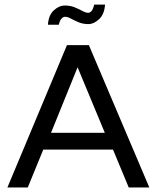

<svg xmlns="http://www.w3.org/2000/svg" viewBox="-20 -827 691 847"><path d="M442.4 -241.2H205.1L322.3 -530.3ZM638.7 0 372.1 -627.9H275.4L12.7 0H102.5L170.9 -167H478.5L547.9 0ZM443.4 -806.6Q440.4 -763.7 417 -742.2Q393.6 -720.7 370.1 -720.7Q345.7 -720.7 326.2 -729Q306.6 -737.3 292.5 -745.1Q278.3 -752.9 266.6 -752.9Q258.8 -752.9 251.5 -745.1Q244.1 -737.3 239.3 -717.8H191.4Q194.3 -760.7 217.8 -781.7Q241.2 -802.7 264.6 -802.7Q290 -802.7 309.1 -794.9Q328.1 -787.1 343.3 -778.8Q358.4 -770.5 369.1 -770.5Q377 -770.5 383.8 -778.3Q390.6 -786.1 395.5 -806.6Z"/></svg>

Font: Namkio Khamti
Style: Regular
Weight: 400
Designer: Debbi Hosken
Foundry: SIL International
Version: Version 3.917